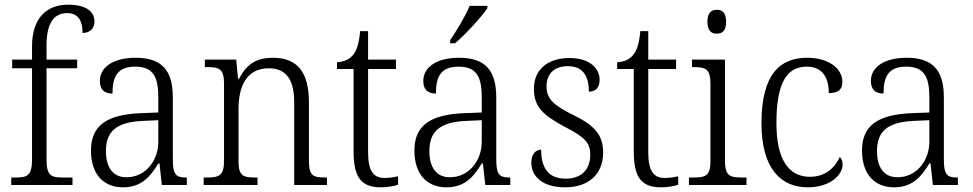

<svg xmlns="http://www.w3.org/2000/svg" viewBox="-20 -791 4159 821"><path d="M28 0H290V-32H249C200 -32 179 -39 179 -107V-499H310V-536H179V-597C179 -683 205 -735 267 -735C319 -735 333 -696 333 -650C363 -650 384 -668 384 -699C384 -740 350 -771 272 -771C174 -771 117 -708 117 -593V-536H32V-499H117V-107C117 -39 95 -32 47 -32H28Z M506 10C588 10 625 -40 657 -92H662L672 0H779V-32H775C731 -32 719 -46 719 -111V-375C719 -493 669 -544 560 -544C463 -544 407 -503 407 -445C407 -408 426 -391 461 -391C461 -462 481 -506 558 -506C641 -506 657 -454 657 -372V-310L580 -307C437 -301 369 -254 369 -148C369 -40 428 10 506 10ZM521 -33C460 -33 433 -79 433 -145C433 -224 472 -269 590 -274L657 -277V-185C657 -103 601 -33 521 -33Z M851 0H1081V-32H1073C1020 -32 1000 -38 1000 -102V-326C1000 -421 1034 -499 1129 -499C1209 -499 1238 -443 1238 -354V0H1378V-32H1371C1318 -32 1301 -39 1301 -105V-354C1301 -485 1249 -544 1147 -544C1082 -544 1037 -522 1002 -454H998L990 -536H856V-504H867C917 -504 938 -497 938 -433V-105C938 -39 917 -32 863 -32H851Z M1610 10C1636 10 1664 5 1682 -1V-37C1662 -33 1646 -30 1624 -30C1577 -30 1554 -60 1554 -139V-496H1673V-536H1554V-658H1520C1515 -603 1505 -573 1487 -553C1471 -535 1447 -526 1421 -525V-496H1492V-143C1492 -29 1527 10 1610 10Z M1905 -619V-606H1926C1972 -645 2041 -721 2064 -756V-766H1988C1970 -721 1934 -663 1905 -619ZM1889 10C1971 10 2008 -40 2040 -92H2045L2055 0H2162V-32H2158C2114 -32 2102 -46 2102 -111V-375C2102 -493 2052 -544 1943 -544C1846 -544 1790 -503 1790 -445C1790 -408 1809 -391 1844 -391C1844 -462 1864 -506 1941 -506C2024 -506 2040 -454 2040 -372V-310L1963 -307C1820 -301 1752 -254 1752 -148C1752 -40 1811 10 1889 10ZM1904 -33C1843 -33 1816 -79 1816 -145C1816 -224 1855 -269 1973 -274L2040 -277V-185C2040 -103 1984 -33 1904 -33Z M2397 10C2495 10 2559 -45 2559 -138C2559 -211 2527 -252 2432 -299C2353 -338 2317 -365 2317 -421C2317 -471 2345 -508 2408 -508C2467 -508 2498 -473 2498 -399C2528 -399 2544 -418 2544 -450C2544 -499 2501 -543 2415 -543C2323 -543 2263 -494 2263 -412C2263 -333 2302 -298 2402 -245C2484 -203 2504 -177 2504 -129C2504 -68 2468 -27 2399 -27C2321 -27 2294 -78 2294 -151C2274 -151 2252 -136 2252 -95C2252 -37 2299 10 2397 10Z M2808 10C2834 10 2862 5 2880 -1V-37C2860 -33 2844 -30 2822 -30C2775 -30 2752 -60 2752 -139V-496H2871V-536H2752V-658H2718C2713 -603 2703 -573 2685 -553C2669 -535 2645 -526 2619 -525V-496H2690V-143C2690 -29 2725 10 2808 10Z M3045 -647C3068 -647 3085 -659 3085 -698C3085 -737 3068 -749 3045 -749C3022 -749 3005 -737 3005 -698C3005 -659 3022 -647 3045 -647ZM2926 0H3172V-32H3154C3100 -32 3080 -39 3080 -105V-536H2939V-504H2948C2998 -504 3018 -496 3018 -431V-103C3018 -39 2998 -32 2944 -32H2926Z M3434 10C3533 10 3583 -46 3583 -86C3583 -102 3579 -112 3571 -120C3550 -74 3510 -35 3443 -35C3351 -35 3300 -111 3300 -265C3300 -450 3352 -506 3430 -506C3499 -506 3524 -456 3524 -393C3562 -393 3582 -406 3582 -440C3582 -503 3517 -544 3431 -544C3319 -544 3236 -478 3236 -264C3236 -69 3320 10 3434 10Z M3803 10C3885 10 3922 -40 3954 -92H3959L3969 0H4076V-32H4072C4028 -32 4016 -46 4016 -111V-375C4016 -493 3966 -544 3857 -544C3760 -544 3704 -503 3704 -445C3704 -408 3723 -391 3758 -391C3758 -462 3778 -506 3855 -506C3938 -506 3954 -454 3954 -372V-310L3877 -307C3734 -301 3666 -254 3666 -148C3666 -40 3725 10 3803 10ZM3818 -33C3757 -33 3730 -79 3730 -145C3730 -224 3769 -269 3887 -274L3954 -277V-185C3954 -103 3898 -33 3818 -33Z"/></svg>

Font: Noto Serif Thai SemiCondensed Light
Style: Regular
Weight: 300
Width: 4
Designer: Monotype Design Team
Foundry: Monotype Imaging Inc.
Version: Version 2.002